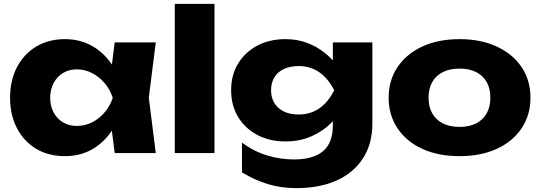

<svg xmlns="http://www.w3.org/2000/svg" viewBox="-20 -790 2788 991"><path d="M572 0 546 -206 573 -285 546 -364 572 -571H784L748 -286L784 0ZM620 -285Q606 -195 564.5 -127Q523 -59 459.5 -21.5Q396 16 315 16Q231 16 167.5 -21.5Q104 -59 68 -127.5Q32 -196 32 -285Q32 -376 68 -444Q104 -512 167.5 -550Q231 -588 315 -588Q396 -588 459.5 -550.5Q523 -513 565 -445.5Q607 -378 620 -285ZM239 -285Q239 -243 256.5 -210Q274 -177 305 -158.5Q336 -140 376 -140Q418 -140 455 -158.5Q492 -177 520 -210Q548 -243 562 -285Q548 -328 520 -361Q492 -394 455 -413Q418 -432 376 -432Q336 -432 305 -413Q274 -394 256.5 -361Q239 -328 239 -285Z M882 -770H1087V0H882Z M1698 -144V-241L1705 -265V-405L1698 -426V-571H1902V-152Q1902 -47 1853 28Q1804 103 1716.5 142Q1629 181 1510 181Q1431 181 1363.5 160.5Q1296 140 1229 100V-54Q1291 -8 1359.5 12.5Q1428 33 1497 33Q1595 33 1646.5 -9Q1698 -51 1698 -144ZM1453 -60Q1372 -60 1309 -93Q1246 -126 1209.5 -185.5Q1173 -245 1173 -324Q1173 -404 1209.5 -463Q1246 -522 1309 -555Q1372 -588 1453 -588Q1513 -588 1563 -569.5Q1613 -551 1652 -520.5Q1691 -490 1717.5 -454.5Q1744 -419 1758 -384Q1772 -349 1772 -322Q1772 -285 1750.5 -240Q1729 -195 1688 -154Q1647 -113 1587.5 -86.5Q1528 -60 1453 -60ZM1522 -199Q1581 -199 1627 -230Q1673 -261 1705 -324Q1672 -388 1626 -418.5Q1580 -449 1522 -449Q1478 -449 1445.5 -434Q1413 -419 1396 -390.5Q1379 -362 1379 -324Q1379 -287 1396 -258.5Q1413 -230 1445 -214.5Q1477 -199 1522 -199Z M2352 16Q2242 16 2160 -21.5Q2078 -59 2032 -127.5Q1986 -196 1986 -285Q1986 -376 2032 -444Q2078 -512 2160 -550Q2242 -588 2352 -588Q2461 -588 2543.5 -550Q2626 -512 2672 -444Q2718 -376 2718 -285Q2718 -196 2672 -127.5Q2626 -59 2543.5 -21.5Q2461 16 2352 16ZM2352 -135Q2402 -135 2437.5 -153Q2473 -171 2492 -205Q2511 -239 2511 -285Q2511 -333 2492 -366.5Q2473 -400 2437.5 -418Q2402 -436 2352 -436Q2302 -436 2266 -418Q2230 -400 2211 -366.5Q2192 -333 2192 -286Q2192 -239 2211 -205Q2230 -171 2266 -153Q2302 -135 2352 -135Z"/></svg>

Font: Unbounded
Style: Bold
Weight: 700
Designer: Luke Prowse, Jean-Baptiste Morizot, Fátima Lázaro, Florian Runge
Foundry: NaN
Version: Version 1.700